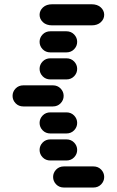

<svg xmlns="http://www.w3.org/2000/svg" viewBox="-20 -881 540 888"><path d="M275.4 -13.7H412.1Q433.6 -13.7 447.8 -28.3Q461.9 -43 461.9 -62.5Q461.9 -82 447.8 -96.7Q433.6 -111.3 412.1 -111.3H275.4Q253.9 -111.3 239.7 -96.7Q225.6 -82 225.6 -62.5Q225.6 -43 239.7 -28.3Q253.9 -13.7 275.4 -13.7ZM212.9 -138.7H287.1Q308.6 -138.7 322.8 -153.3Q336.9 -168 336.9 -187.5Q336.9 -207 322.8 -221.7Q308.6 -236.3 287.1 -236.3H212.9Q191.4 -236.3 177.2 -221.7Q163.1 -207 163.1 -187.5Q163.1 -168 177.2 -153.3Q191.4 -138.7 212.9 -138.7ZM212.9 -263.7H287.1Q308.6 -263.7 322.8 -278.3Q336.9 -293 336.9 -312.5Q336.9 -332 322.8 -346.7Q308.6 -361.3 287.1 -361.3H212.9Q191.4 -361.3 177.2 -346.7Q163.1 -332 163.1 -312.5Q163.1 -293 177.2 -278.3Q191.4 -263.7 212.9 -263.7ZM87.9 -388.7H224.6Q246.1 -388.7 260.3 -403.3Q274.4 -418 274.4 -437.5Q274.4 -457 260.3 -471.7Q246.1 -486.3 224.6 -486.3H87.9Q66.4 -486.3 52.2 -471.7Q38.1 -457 38.1 -437.5Q38.1 -418 52.2 -403.3Q66.4 -388.7 87.9 -388.7ZM212.9 -513.7H287.1Q308.6 -513.7 322.8 -528.3Q336.9 -543 336.9 -562.5Q336.9 -582 322.8 -596.7Q308.6 -611.3 287.1 -611.3H212.9Q191.4 -611.3 177.2 -596.7Q163.1 -582 163.1 -562.5Q163.1 -543 177.2 -528.3Q191.4 -513.7 212.9 -513.7ZM212.9 -638.7H287.1Q308.6 -638.7 322.8 -653.3Q336.9 -668 336.9 -687.5Q336.9 -707 322.8 -721.7Q308.6 -736.3 287.1 -736.3H212.9Q191.4 -736.3 177.2 -721.7Q163.1 -707 163.1 -687.5Q163.1 -668 177.2 -653.3Q191.4 -638.7 212.9 -638.7ZM221.7 -763.7H403.3Q430.7 -763.7 446.3 -778.3Q461.9 -793 461.9 -812.5Q461.9 -832 446.3 -846.7Q430.7 -861.3 403.3 -861.3H221.7Q194.3 -861.3 178.7 -846.7Q163.1 -832 163.1 -812.5Q163.1 -793 178.7 -778.3Q194.3 -763.7 221.7 -763.7Z"/></svg>

Font: Workbench
Style: Regular
Weight: 400
Designer: Jens Kutilek
Foundry: Jens Kutilek
Version: Version 2.001